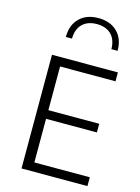

<svg xmlns="http://www.w3.org/2000/svg" viewBox="-137 -1012 795 1088"><g transform="rotate(15 261.0 -468.0)"><path d="M302.2 -936C255.4 -936 218.3 -922.4 191.4 -895.5C164.1 -868.7 150.4 -831.5 150.4 -784.7H186.5C186.5 -857.4 229.5 -900.9 302.2 -900.9C375 -900.9 417.5 -857.4 417.5 -784.7H454.1C454.1 -831.5 440.4 -868.7 413.1 -895.5C385.7 -922.4 348.6 -936 302.2 -936ZM162.1 -51.8V-307.6H460.4V-358.4H162.1V-614.7H487.3V-667H100.6V0H487.3V-51.8Z"/></g></svg>

Font: Estedad Light
Style: Regular
Weight: 300
Designer: Amin Abedi
Version: Version 7.3